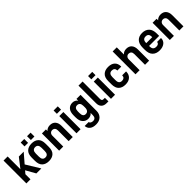

<svg xmlns="http://www.w3.org/2000/svg" viewBox="376 -2319 4100 4100"><g transform="rotate(-45 2425.5 -269.5)"><path d="M178.2 -153.8V0H54.2V-689.9H178.2V-304.2L346.2 -520H493.2L314.9 -313L505.9 0H356L232.9 -217.8Z M692.4 -703.1V-586.9H585.4V-703.1ZM884.3 -703.1V-586.9H777.3V-703.1ZM581.5 -46.9Q524.4 -99.6 524.4 -211.9V-309.1Q524.4 -420.4 581.5 -473.1Q637.2 -525.9 735.4 -525.9Q833 -525.9 888.7 -473.1Q944.3 -420.4 944.3 -309.1V-211.9Q944.3 -99.6 888.7 -46.9Q833 5.9 735.4 5.9Q637.2 5.9 581.5 -46.9ZM821.3 -307.1Q821.3 -416 735.4 -416Q647.5 -416 647.5 -307.1V-212.9Q647.5 -104 735.4 -104Q821.3 -104 821.3 -212.9Z M1164.1 -520V-473.1Q1188 -500.5 1220.2 -513.2Q1250.5 -525.9 1287.1 -525.9Q1368.2 -525.9 1411.1 -476.1Q1455.1 -425.3 1455.1 -338.9V0H1331.1V-324.2Q1331.1 -368.7 1309.1 -392.1Q1286.6 -416 1250.5 -416Q1213.9 -416 1191.4 -392.1Q1167.5 -368.2 1167.5 -324.2V0H1043.5V-520Z M1691.9 -689.9V-590.8H1565.9V-689.9ZM1690.9 -520V0H1567.9V-520Z M1857.4 124Q1805.7 83.5 1801.3 13.2H1920.4Q1924.8 37.1 1947.8 51.8Q1970.7 65.9 2003.4 65.9Q2088.4 65.9 2088.4 -29.8V-94.2Q2045.4 -40 1966.3 -40Q1892.1 -40 1843.8 -94.2Q1794.4 -146.5 1794.4 -254.9V-312Q1794.4 -420.9 1842.3 -473.1Q1888.2 -525.9 1965.3 -525.9Q2043 -525.9 2086.4 -466.8V-520H2209.5V-38.1Q2209.5 53.7 2153.3 109.9Q2097.7 164.1 1998.5 164.1Q1906.7 164.1 1857.4 124ZM2063.5 -178.2Q2086.4 -207 2086.4 -258.8V-307.1Q2086.4 -360.4 2064.5 -388.2Q2042.5 -416 2001.5 -416Q1918.5 -416 1918.5 -307.1V-258.8Q1918.5 -149.9 1998.5 -149.9Q2041 -149.9 2063.5 -178.2Z M2359.4 -41Q2317.4 -81.5 2317.4 -158.2V-689.9H2441.4V-166Q2441.4 -134.3 2453.1 -121.1Q2464.4 -106.9 2490.2 -106.9H2532.2V0H2475.1Q2400.4 0 2359.4 -41Z M2732.9 -689.9V-590.8H2606.9V-689.9ZM2731.9 -520V0H2608.9V-520Z M2892.6 -46.9Q2835.4 -99.6 2835.4 -211.9V-309.1Q2835.4 -420.4 2892.6 -473.1Q2948.2 -525.9 3046.4 -525.9Q3143.1 -525.9 3196.3 -477.1Q3250.5 -427.2 3250.5 -340.8V-331.1H3132.3V-336.9Q3132.3 -374.5 3110.4 -395Q3087.9 -416 3048.3 -416Q2958.5 -416 2958.5 -307.1V-212.9Q2958.5 -154.3 2982.4 -128.9Q3004.4 -104 3048.3 -104Q3087.4 -104 3110.4 -124Q3132.3 -143.1 3132.3 -180.2V-186H3250.5V-179.2Q3250.5 -93.8 3196.3 -43.9Q3142.1 5.9 3046.4 5.9Q2948.2 5.9 2892.6 -46.9Z M3473.6 -689.9V-474.1Q3497.1 -500.5 3527.3 -513.2Q3557.6 -525.9 3593.3 -525.9Q3674.8 -525.9 3717.3 -477.1Q3761.2 -426.3 3761.2 -338.9V0H3637.2V-324.2Q3637.2 -369.6 3615.2 -393.1Q3592.3 -416 3556.6 -416Q3520 -416 3497.6 -392.1Q3473.6 -368.2 3473.6 -324.2V0H3349.6V-689.9Z M3982.9 -209Q3982.9 -151.9 4008.8 -126Q4033.7 -101.1 4083 -101.1Q4120.6 -101.1 4141.1 -117.2Q4162.6 -131.8 4164.1 -160.2L4165 -163.1H4282.7V-158.2Q4282.7 -83 4228 -39.1Q4171.9 5.9 4078.1 5.9Q3976.6 5.9 3918.9 -51.8Q3859.9 -109.4 3859.9 -229V-292Q3859.9 -409.2 3917 -467.8Q3973.6 -525.9 4073.7 -525.9Q4170.9 -525.9 4230 -466.8Q4287.1 -408.2 4287.1 -292V-223.1H3982.9ZM4006.8 -395Q3982.9 -369.6 3982.9 -311V-308.1H4163.1V-320.8Q4163.1 -419.9 4073.7 -419.9Q4028.8 -419.9 4006.8 -395Z M4506.3 -520V-473.1Q4530.3 -500.5 4562.5 -513.2Q4592.8 -525.9 4629.4 -525.9Q4710.4 -525.9 4753.4 -476.1Q4797.4 -425.3 4797.4 -338.9V0H4673.3V-324.2Q4673.3 -368.7 4651.4 -392.1Q4628.9 -416 4592.8 -416Q4556.2 -416 4533.7 -392.1Q4509.8 -368.2 4509.8 -324.2V0H4385.7V-520Z"/></g></svg>

Font: D-DIN-PRO
Style: Bold
Weight: 700
Designer: Charles Nix
Foundry: Datto Inc.
Version: Version 1.000;hotconv 1.0.109;makeotfexe 2.5.65596